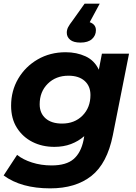

<svg xmlns="http://www.w3.org/2000/svg" viewBox="-28 -833 748 1055"><path d="M248 202Q88 202 -8 131L66 18Q98 44 148 60Q198 76 255 76Q336 76 376.5 41Q417 6 431 -63L435 -85Q403 -57 362 -41.5Q321 -26 271 -26Q204 -26 150.5 -53Q97 -80 65 -130.5Q33 -181 33 -252Q33 -334 72 -400.5Q111 -467 179 -506.5Q247 -546 333 -546Q393 -546 442 -523.5Q491 -501 515 -450L532 -538H681L592 -90Q561 65 474.5 133.5Q388 202 248 202ZM313 -154Q382 -154 425.5 -198Q469 -242 469 -311Q469 -360 437 -388.5Q405 -417 348 -417Q279 -417 234.5 -373Q190 -329 190 -260Q190 -211 222.5 -182.5Q255 -154 313 -154ZM414 -599Q376 -599 357.5 -614.5Q339 -630 339 -653Q339 -669 346 -683Q353 -697 373 -723L437 -813H520L465 -711Q499 -699 499 -667Q499 -638 477.5 -618.5Q456 -599 414 -599Z"/></svg>

Font: Montserrat
Style: Bold Italic
Weight: 700
Italic angle: -11.3°
Designer: Julieta Ulanovsky
Foundry: Julieta Ulanovsky
Version: Version 9.000; ttfautohint (v1.8.4.7-5d5b)